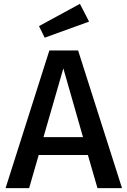

<svg xmlns="http://www.w3.org/2000/svg" viewBox="-20 -967 655 987"><path d="M431.8 -170.3H179L129.7 0H8.7L233.8 -707.7H381.5L607.2 0H481ZM203.6 -262.1H406.7L305.6 -615.4ZM390.8 -947.2 437.9 -855.9 209.7 -773.3 180.5 -832.8Z"/></svg>

Font: Fira Code Medium
Style: Regular
Weight: 500
Designer: Carrois Corporate, Edenspiekermann AG, Nikita Prokopov
Foundry: Carrois Corporate, Edenspiekermann AG, Nikita Prokopov
Version: Version 6.002